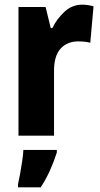

<svg xmlns="http://www.w3.org/2000/svg" viewBox="-20 -580 429 821"><path d="M331 -560Q355 -560 380 -553L366 -397Q356 -400 343.5 -401.5Q331 -403 314 -403Q268 -403 239.5 -372.5Q211 -342 211 -277V0H59V-550H175L197 -460H204Q222 -498 255 -529Q288 -560 331 -560ZM223 72Q211 110 194 148Q177 186 154 221H57V208Q61 190 66 163Q71 136 75 108.5Q79 81 80 61H223Z"/></svg>

Font: Noto Sans Lao Condensed ExtraBold
Style: Regular
Weight: 800
Width: 3
Designer: Monotype Design Team
Foundry: Monotype Imaging Inc.
Version: Version 2.003; ttfautohint (v1.8.4.7-5d5b)